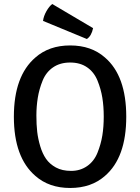

<svg xmlns="http://www.w3.org/2000/svg" viewBox="-20 -922 698 955"><path d="M192 -521Q175 -479 168 -436Q161 -393 161 -347.5Q161 -302 165 -267Q169 -232 180 -195Q191 -158 209 -132Q227 -106 258 -89Q289 -72 334 -72Q379 -72 413.5 -96Q448 -120 465 -162.5Q482 -205 489 -248Q496 -291 496 -342Q496 -393 489 -436Q482 -479 465 -521Q448 -563 413.5 -587Q379 -611 329 -611Q279 -611 244 -587Q209 -563 192 -521ZM156 -47Q49 -139 49 -341.5Q49 -544 156 -636Q224 -696 329 -696Q434 -696 502 -636Q608 -545 608 -341.5Q608 -138 502 -47Q434 13 329 13Q224 13 156 -47ZM240 -902 443 -782Q435 -743 412 -728L194 -818Q197 -842 211 -866.5Q225 -891 240 -902Z"/></svg>

Font: Signika
Style: Regular
Weight: 400
Designer: Anna Giedrys
Foundry: Anna Giedrys
Version: Version 1.001